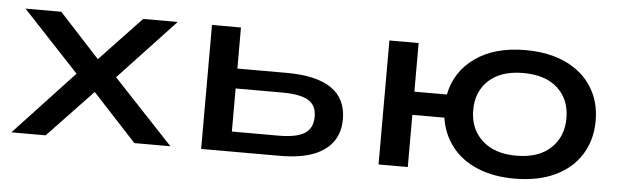

<svg xmlns="http://www.w3.org/2000/svg" viewBox="-39 -626 2464 759"><g transform="rotate(5 1192.5 -246.0)"><path d="M23 0 286 -282 287 -224 36 -492H178L351 -304H325L503 -492H640L390 -225L391 -280L654 0H511L325 -201H350L159 0Z M776 0V-492H891V-329H1087Q1205 -329 1264.5 -288Q1324 -247 1324 -166Q1324 -112 1297 -75Q1270 -38 1218 -19Q1166 0 1088 0ZM891 -79H1076Q1147 -79 1179.5 -99.5Q1212 -120 1212 -166Q1212 -212 1179 -231Q1146 -250 1076 -250H891Z M2019 9Q1936 9 1872.5 -17.5Q1809 -44 1771 -93Q1733 -142 1723 -207H1596V0H1480V-492H1596V-299H1725Q1743 -391 1820.5 -446Q1898 -501 2019 -501Q2113 -501 2180.5 -469Q2248 -437 2284 -379.5Q2320 -322 2320 -247Q2320 -171 2284 -113Q2248 -55 2180.5 -23Q2113 9 2019 9ZM2019 -82Q2107 -82 2155.5 -127.5Q2204 -173 2204 -247Q2204 -321 2155.5 -365.5Q2107 -410 2019 -410Q1931 -410 1882.5 -365.5Q1834 -321 1834 -247Q1834 -173 1883 -127.5Q1932 -82 2019 -82Z"/></g></svg>

Font: Nunito Sans 10pt Expanded SemiBold
Style: Regular
Weight: 600
Width: 7
Designer: Vernon Adams
Foundry: Vernon Adams
Version: Version 3.101;gftools[0.9.27]